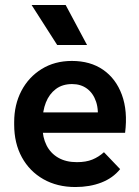

<svg xmlns="http://www.w3.org/2000/svg" viewBox="-20 -742 560 772"><path d="M283 10Q210 10 154.5 -21.5Q99 -53 68 -109.5Q37 -166 37 -241V-251Q37 -321 66 -376.5Q95 -432 147.5 -464.5Q200 -497 269 -497Q343 -497 394.5 -461.5Q446 -426 470 -361Q494 -296 483 -208H120V-290H422L371 -248Q378 -298 366.5 -332.5Q355 -367 330 -385.5Q305 -404 270 -404Q231 -404 204.5 -384Q178 -364 164.5 -330Q151 -296 151 -251V-231Q151 -190 167 -158Q183 -126 214 -108Q245 -90 289 -90Q326 -90 351.5 -100.5Q377 -111 398 -130L463 -62Q434 -26 387.5 -8Q341 10 283 10ZM210 -561 107 -722H244L330 -561Z"/></svg>

Font: SUSE SemiBold
Style: Regular
Weight: 600
Designer: Rene Bieder
Foundry: SUSE
Version: Version 1.000